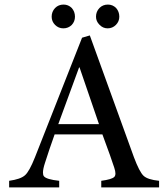

<svg xmlns="http://www.w3.org/2000/svg" viewBox="-20 -820 734 840"><path d="M452 -800Q473 -800 488 -785Q502 -769 502 -747Q502 -726 487 -711Q472 -696 451 -696Q430 -696 415 -712Q400 -727 400 -747Q400 -769 415 -785Q430 -800 452 -800ZM258 -800Q279 -800 294 -785Q308 -769 308 -747Q308 -726 294 -711Q279 -696 257 -696Q236 -696 221 -711Q206 -726 206 -747Q206 -769 221 -785Q236 -800 258 -800ZM676 0H423V-29Q469 -35 480 -46Q485 -51 485 -61Q485 -71 480 -86Q467 -127 428 -232H219Q195 -165 177 -108Q168 -81 168 -65Q168 -54 172 -49Q183 -35 239 -29V0H20V-29Q70 -36 89 -53Q108 -69 133 -132L339 -655L373 -665L566 -132Q590 -68 608 -51Q626 -34 676 -29ZM413 -277 328 -525H326L235 -277Z"/></svg>

Font: Triodion
Style: Regular
Weight: 400
Version: Version 1.201; ttfautohint (v1.8.4.7-5d5b)